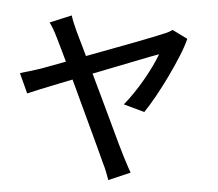

<svg xmlns="http://www.w3.org/2000/svg" viewBox="-57 -867 1114 983"><g transform="rotate(-5 500.0 -375.0)"><path d="M347 -803Q349 -786 353.5 -765.5Q358 -745 364 -722Q376 -681 392 -623.5Q408 -566 426.5 -499.5Q445 -433 464 -365Q483 -297 499.5 -236Q516 -175 529 -128.5Q542 -82 549 -60Q553 -49 557.5 -33.5Q562 -18 567.5 -2Q573 14 577 25L460 53Q457 34 452 9.5Q447 -15 440 -37Q435 -57 424.5 -96.5Q414 -136 399.5 -190Q385 -244 368.5 -304.5Q352 -365 336 -425.5Q320 -486 305 -540Q290 -594 278.5 -635Q267 -676 261 -696Q252 -727 245 -745Q238 -763 231 -777ZM926 -632Q909 -594 879 -546.5Q849 -499 813.5 -449.5Q778 -400 741.5 -355Q705 -310 674 -278L573 -326Q602 -351 632 -382Q662 -413 690 -447Q718 -481 740 -512Q762 -543 775 -566Q762 -564 723.5 -556.5Q685 -549 629 -537.5Q573 -526 507.5 -513Q442 -500 376 -486.5Q310 -473 251 -461Q192 -449 148.5 -439.5Q105 -430 85 -425L57 -532Q85 -535 110 -538Q135 -541 163 -545Q175 -547 212.5 -554Q250 -561 303 -571Q356 -581 417 -592.5Q478 -604 539.5 -615.5Q601 -627 655.5 -637.5Q710 -648 749 -656Q788 -664 804 -668Q817 -670 831 -674.5Q845 -679 855 -684Z"/></g></svg>

Font: Noto Sans JP Thin Medium
Style: Regular
Weight: 500
Version: Version 2.004-H2;hotconv 1.0.118;makeotfexe 2.5.65603